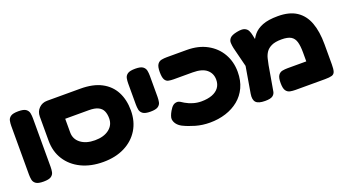

<svg xmlns="http://www.w3.org/2000/svg" viewBox="-52 -1047 2730 1528"><g transform="rotate(-20 1313.0 -283.0)"><path d="M124 9Q79 9 60 -4.5Q41 -18 37 -39.5Q33 -61 33 -83V-495Q33 -517 37 -538Q41 -559 60 -572.5Q79 -586 125 -586Q171 -586 189.5 -572Q208 -558 212 -537Q216 -516 216 -494V-82Q216 -60 212 -39Q208 -18 189 -4.5Q170 9 124 9Z M625 25Q520 25 440.5 -13.5Q361 -52 316.5 -121.5Q272 -191 272 -283V-487Q272 -530 300 -558Q328 -586 370 -586H652Q758 -586 828.5 -549Q899 -512 934.5 -444.5Q970 -377 970 -286Q970 -193 927 -123Q884 -53 806.5 -14Q729 25 625 25ZM621 -160Q696 -160 741 -194.5Q786 -229 786 -286Q786 -322 774.5 -348Q763 -374 734.5 -388Q706 -402 656 -402H456V-286Q456 -229 501.5 -194.5Q547 -160 621 -160Z M1114 -223Q1069 -223 1050 -237Q1031 -251 1027 -272Q1023 -293 1023 -315V-495Q1023 -517 1027 -538Q1031 -559 1050 -572.5Q1069 -586 1115 -586Q1161 -586 1179.5 -572Q1198 -558 1202 -537Q1206 -516 1206 -494V-314Q1206 -292 1202 -271Q1198 -250 1179 -236.5Q1160 -223 1114 -223Z M1530 21Q1466 21 1409 4.5Q1352 -12 1308 -34Q1282 -48 1267.5 -67.5Q1253 -87 1251 -109Q1250 -120 1256 -137Q1262 -154 1273 -173Q1288 -199 1303 -211Q1318 -223 1340 -223Q1349 -223 1363 -215.5Q1377 -208 1391 -198Q1420 -181 1454 -171Q1488 -161 1522 -161Q1576 -161 1614 -175.5Q1652 -190 1672 -217.5Q1692 -245 1692 -284Q1692 -337 1653.5 -369.5Q1615 -402 1535 -402H1374Q1351 -402 1331.5 -406Q1312 -410 1301 -429.5Q1290 -449 1290 -494Q1290 -540 1303.5 -559Q1317 -578 1338.5 -582Q1360 -586 1383 -586H1551Q1650 -586 1722.5 -546.5Q1795 -507 1834.5 -438.5Q1874 -370 1874 -284Q1874 -210 1847.5 -153Q1821 -96 1774 -57.5Q1727 -19 1664.5 1Q1602 21 1530 21Z M2598 -253V-83Q2598 -43 2591.5 -23Q2585 -3 2565.5 3Q2546 9 2507 9H2256Q2234 9 2212.5 5Q2191 1 2177.5 -18Q2164 -37 2164 -83Q2164 -129 2177.5 -148Q2191 -167 2212.5 -171Q2234 -175 2257 -175H2415V-250Q2415 -306 2405 -340.5Q2395 -375 2368 -391Q2341 -407 2289 -407Q2235 -407 2203.5 -392Q2172 -377 2156.5 -353.5Q2141 -330 2134.5 -302.5Q2128 -275 2123 -250L2094 -82Q2090 -60 2086.5 -39Q2083 -18 2065 -4.5Q2047 9 2001 9Q1944 9 1923.5 -13Q1903 -35 1911 -84L1957 -355L2021 -278Q2039 -318 2050.5 -361.5Q2062 -405 2076.5 -446Q2091 -487 2118 -519.5Q2145 -552 2194 -571.5Q2243 -591 2325 -591Q2422 -591 2482 -551.5Q2542 -512 2570 -437Q2598 -362 2598 -253ZM1982 -174 1907 -473Q1902 -496 1901 -518Q1900 -540 1915.5 -557.5Q1931 -575 1976 -584Q2020 -593 2041.5 -584Q2063 -575 2072 -556.5Q2081 -538 2085 -517L2128 -313Z"/></g></svg>

Font: Fredoka SemiExpanded
Style: Bold
Weight: 700
Width: 6
Designer: Ben Nathan
Foundry: Milena B. Brandão, Ben Nathan
Version: Version 2.001